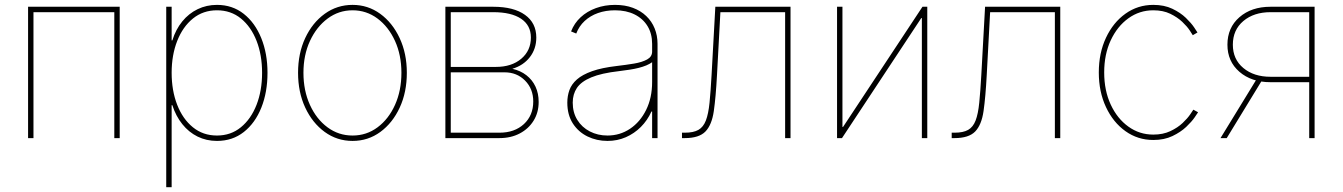

<svg xmlns="http://www.w3.org/2000/svg" viewBox="-20 -574 5581 798"><path d="M477.5 -545.9V0H455.1V-523.4H119.1V0H96.7V-545.9Z M670.9 204.1V-545.9H693.4V-406.2H696.3Q710.4 -451.7 737.5 -484.9Q764.6 -518.1 801.5 -535.9Q838.4 -553.7 881.8 -553.7Q945.8 -553.7 992.9 -516.6Q1040 -479.5 1065.9 -415.5Q1091.8 -351.6 1091.8 -271.5Q1091.8 -190.9 1066.2 -126.7Q1040.5 -62.5 993.4 -25.4Q946.3 11.7 881.8 11.7Q837.9 11.7 801.3 -6.3Q764.6 -24.4 737.8 -57.9Q710.9 -91.3 696.3 -136.7H693.4V204.1ZM881.8 -10.7Q939.5 -10.7 981.4 -45.2Q1023.4 -79.6 1046.4 -138.7Q1069.3 -197.8 1069.3 -271.5Q1069.3 -345.2 1046.4 -404.1Q1023.4 -462.9 981.4 -497.1Q939.5 -531.2 881.8 -531.2Q824.2 -531.2 782 -497.1Q739.7 -462.9 716.6 -404.1Q693.4 -345.2 693.4 -271.5Q693.4 -197.8 716.3 -138.7Q739.3 -79.6 781.5 -45.2Q823.7 -10.7 881.8 -10.7Z M1445.3 11.7Q1380.9 11.7 1329.6 -25.6Q1278.3 -63 1248.5 -127Q1218.8 -190.9 1218.8 -271.5Q1218.8 -352.1 1248.5 -415.8Q1278.3 -479.5 1329.6 -516.6Q1380.9 -553.7 1445.3 -553.7Q1509.3 -553.7 1560.3 -516.6Q1611.3 -479.5 1641.1 -415.5Q1670.9 -351.6 1670.9 -271.5Q1670.9 -190.9 1641.4 -127Q1611.8 -63 1560.8 -25.6Q1509.8 11.7 1445.3 11.7ZM1445.3 -10.7Q1503.4 -10.7 1549.3 -44.9Q1595.2 -79.1 1621.8 -138.2Q1648.4 -197.3 1648.4 -271.5Q1648.4 -345.2 1621.6 -404.1Q1594.7 -462.9 1548.8 -497.1Q1502.9 -531.2 1445.3 -531.2Q1387.7 -531.2 1341.6 -496.8Q1295.4 -462.4 1268.3 -403.8Q1241.2 -345.2 1241.2 -271.5Q1241.2 -197.3 1268.1 -138.2Q1294.9 -79.1 1341.1 -44.9Q1387.2 -10.7 1445.3 -10.7Z M1831.1 0V-545.9H2030.3Q2115.2 -545.9 2162.1 -512.2Q2209 -478.5 2209 -418Q2209 -371.1 2182.1 -336.4Q2155.3 -301.8 2109.4 -288.1Q2143.6 -280.3 2168 -261.2Q2192.4 -242.2 2205.6 -214.1Q2218.8 -186 2218.8 -150.4Q2218.8 -106.4 2197.8 -72.5Q2176.8 -38.6 2140.1 -19.3Q2103.5 0 2055.7 0ZM1853.5 -22.5H2055.7Q2118.7 -22.5 2157.5 -58.3Q2196.3 -94.2 2196.3 -152.3Q2196.3 -204.6 2162.4 -239Q2128.4 -273.4 2077.1 -273.4H1853.5ZM1853.5 -295.9H2041Q2106.4 -295.9 2146.5 -329.8Q2186.5 -363.8 2186.5 -418Q2186.5 -468.8 2145.8 -496.1Q2105 -523.4 2030.3 -523.4H1853.5Z M2504.9 11.7Q2460 11.7 2421.9 -6.8Q2383.8 -25.4 2360.8 -61Q2337.9 -96.7 2337.9 -147.5Q2337.9 -175.3 2346.7 -199.7Q2355.5 -224.1 2377.9 -243.9Q2400.4 -263.7 2440.7 -278.1Q2481 -292.5 2543.9 -299.8Q2582 -304.2 2615.5 -309.8Q2648.9 -315.4 2669.7 -326.9Q2690.4 -338.4 2690.4 -359.4V-391.6Q2690.4 -434.1 2671.4 -465.3Q2652.3 -496.6 2617.7 -513.9Q2583 -531.2 2536.1 -531.2Q2497.6 -531.2 2465.3 -519.8Q2433.1 -508.3 2409.9 -486.8Q2386.7 -465.3 2375 -434.6L2353.5 -443.4Q2366.7 -477.5 2393.3 -502.2Q2419.9 -526.9 2456.8 -540.3Q2493.7 -553.7 2536.1 -553.7Q2577.6 -553.7 2610.4 -541.5Q2643.1 -529.3 2666 -507.3Q2689 -485.4 2700.9 -455.8Q2712.9 -426.3 2712.9 -391.6V0H2690.4V-110.4H2687.5Q2670.9 -73.7 2643.6 -46.4Q2616.2 -19 2581.1 -3.7Q2545.9 11.7 2504.9 11.7ZM2504.9 -10.7Q2556.6 -10.7 2598.6 -38.8Q2640.6 -66.9 2665.5 -117.2Q2690.4 -167.5 2690.4 -233.4V-315.4Q2680.2 -308.1 2666.3 -302.2Q2652.3 -296.4 2635 -292Q2617.7 -287.6 2596.9 -284.4Q2576.2 -281.2 2552.7 -278.3Q2479.5 -270 2437.5 -252.4Q2395.5 -234.9 2377.9 -208.7Q2360.4 -182.6 2360.4 -147.5Q2360.4 -106.4 2379.4 -75.7Q2398.4 -44.9 2431.4 -27.8Q2464.4 -10.7 2504.9 -10.7Z M2814.5 0V-22.5H2826.2Q2862.3 -22.5 2882.8 -34.2Q2903.3 -45.9 2913.8 -73.2Q2924.3 -100.6 2929 -147Q2933.6 -193.4 2937.5 -262.7L2953.1 -545.9H3265.6V0H3243.2V-523.4H2974.1L2960 -261.7Q2955.1 -170.4 2946.8 -112.5Q2938.5 -54.7 2911.9 -27.3Q2885.3 0 2826.2 0Z M3834 0H3811.5V-499H3809.1L3479.5 0H3459V-545.9H3481.4V-46.4H3483.9L3814 -545.9H3834Z M3935.5 0V-22.5H3947.3Q3983.4 -22.5 4003.9 -34.2Q4024.4 -45.9 4034.9 -73.2Q4045.4 -100.6 4050 -147Q4054.7 -193.4 4058.6 -262.7L4074.2 -545.9H4386.7V0H4364.3V-523.4H4095.2L4081.1 -261.7Q4076.2 -170.4 4067.9 -112.5Q4059.6 -54.7 4033 -27.3Q4006.3 0 3947.3 0Z M4773.4 7.8Q4709 7.8 4657.7 -28.8Q4606.4 -65.4 4576.7 -128.9Q4546.9 -192.4 4546.9 -272.9Q4546.9 -353.5 4576.7 -417Q4606.4 -480.5 4657.7 -517.1Q4709 -553.7 4773.4 -553.7Q4818.8 -553.7 4852.5 -537.6Q4886.2 -521.5 4908.7 -499.8Q4931.2 -478 4943.1 -460.2Q4955.1 -442.4 4957 -439L4937.5 -427.7Q4935.5 -431.2 4924.8 -447.5Q4914.1 -463.9 4893.8 -483.2Q4873.5 -502.4 4843.8 -516.8Q4814 -531.2 4773.4 -531.2Q4715.8 -531.2 4669.7 -497.8Q4623.5 -464.4 4596.4 -406.2Q4569.3 -348.1 4569.3 -272.9Q4569.3 -197.8 4596.4 -139.4Q4623.5 -81.1 4669.7 -47.9Q4715.8 -14.6 4773.4 -14.6Q4814 -14.6 4844.5 -29.1Q4875 -43.5 4895.5 -63Q4916 -82.5 4927 -98.9Q4938 -115.2 4939.9 -118.2L4959.5 -107.4Q4957.5 -104 4945.3 -86.2Q4933.1 -68.4 4910.2 -46.6Q4887.2 -24.9 4853 -8.5Q4818.8 7.8 4773.4 7.8Z M5443.8 0H5421.4V-523.4H5260.7Q5191.4 -523.4 5147.7 -486.6Q5104 -449.7 5104 -388.2Q5104 -327.6 5147.7 -291.3Q5191.4 -254.9 5260.7 -254.9H5432.1V-232.4H5260.3Q5181.2 -232.4 5131.3 -275.6Q5081.5 -318.8 5081.5 -388.2Q5081.5 -459 5131.3 -502.4Q5181.2 -545.9 5260.3 -545.9H5443.8ZM5078.6 0H5052.7L5204.6 -248H5230Z"/></svg>

Font: Inter Thin
Style: Regular
Weight: 250
Designer: Rasmus Andersson
Foundry: rsms
Version: Version 4.001;git-66647c0bb